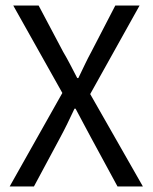

<svg xmlns="http://www.w3.org/2000/svg" viewBox="-20 -676 553 696"><path d="M15 0 206 -339 28 -656H120L209 -488Q222 -466 233.5 -444Q245 -422 260 -393H264Q278 -422 288.5 -444Q299 -466 311 -488L398 -656H486L307 -335L498 0H406L310 -177Q297 -201 283.5 -226.5Q270 -252 254 -282H250Q236 -252 223.5 -226.5Q211 -201 198 -177L103 0Z"/></svg>

Font: Source Sans 3
Style: Regular
Weight: 400
Designer: Paul D. Hunt
Foundry: Adobe
Version: Version 3.046;hotconv 1.0.118;makeotfexe 2.5.65603